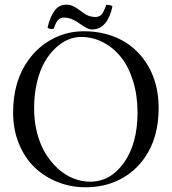

<svg xmlns="http://www.w3.org/2000/svg" viewBox="-20 -792 735 822"><path d="M387.7 -719.2Q404.8 -719.2 414.6 -729.7Q424.3 -740.2 434.6 -771Q450.7 -772.5 461.4 -765.1Q452.1 -718.8 430.2 -692.4Q408.2 -666 374.5 -666Q368.2 -666 361.8 -667.7Q355.5 -669.4 348.1 -673.6Q340.8 -677.7 336.2 -680.7Q331.5 -683.6 322.8 -689.5L310.5 -698.2Q280.8 -716.8 256.3 -716.8Q237.8 -716.8 228 -705.8Q218.3 -694.8 210.4 -668.9Q191.9 -665.5 183.6 -673.8Q194.8 -721.2 213.9 -746.6Q232.9 -772 263.7 -772Q272 -772 280 -770.3Q288.1 -768.6 296.9 -763.7L309.6 -756.3Q314 -753.9 324 -746.3Q334 -738.8 335.4 -737.8Q359.9 -719.2 387.7 -719.2ZM327.1 -633.8Q299.3 -633.8 271.5 -622.3Q243.7 -610.8 217.3 -585.9Q190.9 -561 170.7 -525.9Q150.4 -490.7 138.2 -439.2Q126 -387.7 126 -327.1Q126 -271 139.2 -221.2Q152.3 -171.4 175.5 -134Q198.7 -96.7 229 -69.3Q259.3 -42 294.4 -28.1Q329.6 -14.2 366.2 -14.2Q453.1 -14.2 511 -95.9Q568.8 -177.7 568.8 -310.1Q568.8 -383.8 549.6 -445.6Q530.3 -507.3 497.3 -548.1Q464.4 -588.9 420.4 -611.3Q376.5 -633.8 327.1 -633.8ZM659.2 -329.1Q659.2 -202.1 599.1 -116.2Q557.1 -56.2 492.4 -23.2Q427.7 9.8 346.2 9.8Q282.7 9.8 226.1 -12.9Q169.4 -35.6 127.4 -76.2Q85.4 -116.7 60.8 -177.2Q36.1 -237.8 36.1 -310.1Q36.1 -445.3 102.5 -536.1Q144.5 -593.8 206.1 -626Q267.1 -658.2 339.8 -658.2Q430.2 -658.2 502 -619.6Q573.7 -581.1 616.5 -505.6Q659.2 -430.2 659.2 -329.1Z"/></svg>

Font: Linux Libertine Display G
Style: Regular
Weight: 400
Designer: Philipp H. Poll
Foundry: Philipp H. Poll
Version: Version 5.0.9